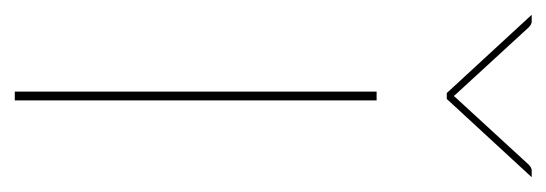

<svg xmlns="http://www.w3.org/2000/svg" viewBox="-266 -480 740 260"><g transform="rotate(90 104.0 -350.0)"><path d="M0 0ZM110 -490V0H98V-490ZM108 -585H100L-6 -700H3Q7 -700 11 -696L101 -598L104 -594.5L107 -598L197 -696Q201 -700 205 -700H214Z"/></g></svg>

Font: Lato Hairline
Style: Regular
Weight: 100
Designer: Lukasz Dziedzic
Foundry: tyPoland Lukasz Dziedzic
Version: Version 2.007; 2014-02-27